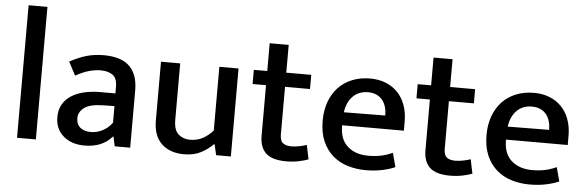

<svg xmlns="http://www.w3.org/2000/svg" viewBox="-47 -864 3134 1026"><g transform="rotate(5 1519.5 -350.5)"><path d="M69 0V-711H170V0Z M311 -430Q357 -455 399.5 -467.5Q442 -480 494 -480Q534 -480 567.5 -471Q601 -462 625 -442Q649 -422 662.5 -388.5Q676 -355 676 -307V0H593L582 -51H579Q551 -19 514 -4.5Q477 10 432 10Q361 10 317.5 -28Q274 -66 274 -129Q274 -168 290 -196.5Q306 -225 335 -244Q364 -263 404 -272.5Q444 -282 492 -282H572V-318Q572 -363 548 -380.5Q524 -398 482 -398Q456 -398 423.5 -389.5Q391 -381 349 -358ZM573 -214 510 -213Q439 -211 410 -188Q381 -165 381 -134Q381 -114 387.5 -101Q394 -88 405 -80Q416 -72 430.5 -68.5Q445 -65 460 -65Q491 -65 521.5 -80.5Q552 -96 573 -125Z M1113 -472H1216V0H1137L1124 -57H1120Q1095 -31 1057 -10.5Q1019 10 965 10Q890 10 845 -32Q800 -74 800 -158V-472H903V-169Q903 -114 928.5 -92Q954 -70 990 -70Q1029 -70 1059 -86.5Q1089 -103 1113 -130Z M1606 -396H1472V-141Q1472 -106 1488.5 -94Q1505 -82 1533 -82Q1553 -82 1575.5 -86.5Q1598 -91 1615 -97L1631 -21Q1611 -13 1579.5 -6.5Q1548 0 1513 0Q1437 0 1403.5 -31.5Q1370 -63 1370 -125V-396H1298V-472H1370V-621H1472V-472H1606Z M2125 -218H1794V-214Q1794 -142 1836 -105Q1878 -68 1947 -68Q1985 -68 2015.5 -74.5Q2046 -81 2077 -95L2097 -20Q2068 -7 2028 1.5Q1988 10 1940 10Q1889 10 1843 -4Q1797 -18 1762.5 -48Q1728 -78 1708 -124Q1688 -170 1688 -234Q1688 -289 1704.5 -334.5Q1721 -380 1751.5 -412.5Q1782 -445 1825.5 -462.5Q1869 -480 1922 -480Q1968 -480 2005.5 -465Q2043 -450 2069.5 -422.5Q2096 -395 2110.5 -355.5Q2125 -316 2125 -268ZM2019 -290Q2019 -314 2013 -335Q2007 -356 1995 -371.5Q1983 -387 1963.5 -396.5Q1944 -406 1917 -406Q1867 -406 1835.5 -374Q1804 -342 1797 -288Z M2485 -396H2351V-141Q2351 -106 2367.5 -94Q2384 -82 2412 -82Q2432 -82 2454.5 -86.5Q2477 -91 2494 -97L2510 -21Q2490 -13 2458.5 -6.5Q2427 0 2392 0Q2316 0 2282.5 -31.5Q2249 -63 2249 -125V-396H2177V-472H2249V-621H2351V-472H2485Z M3004 -218H2673V-214Q2673 -142 2715 -105Q2757 -68 2826 -68Q2864 -68 2894.5 -74.5Q2925 -81 2956 -95L2976 -20Q2947 -7 2907 1.5Q2867 10 2819 10Q2768 10 2722 -4Q2676 -18 2641.5 -48Q2607 -78 2587 -124Q2567 -170 2567 -234Q2567 -289 2583.5 -334.5Q2600 -380 2630.5 -412.5Q2661 -445 2704.5 -462.5Q2748 -480 2801 -480Q2847 -480 2884.5 -465Q2922 -450 2948.5 -422.5Q2975 -395 2989.5 -355.5Q3004 -316 3004 -268ZM2898 -290Q2898 -314 2892 -335Q2886 -356 2874 -371.5Q2862 -387 2842.5 -396.5Q2823 -406 2796 -406Q2746 -406 2714.5 -374Q2683 -342 2676 -288Z"/></g></svg>

Font: Mukta Mahee Medium
Style: Regular
Weight: 500
Designer: Shuchita Grover, Noopur Datye, Girish Dalvi, Yashodeep Gholap
Foundry: Ek Type
Version: Version 2.538;PS 1.000;hotconv 16.6.51;makeotf.lib2.5.65220;